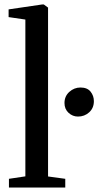

<svg xmlns="http://www.w3.org/2000/svg" viewBox="-20 -839 440 859"><path d="M93.5 -50V-751.5L18.5 -762.5V-797L168.5 -819H176L195 -805V-49.5L272 -39V0H20V-39ZM329 -317.5Q305 -317.5 286.8 -334.2Q268.5 -351 268.5 -378Q268.5 -408.5 290.2 -428Q312 -447.5 340 -447.5Q370.5 -447.5 385.2 -429Q400 -410.5 400 -386.5Q400 -355.5 379 -336.5Q358 -317.5 329 -317.5Z"/></svg>

Font: Merriweather 60pt
Style: Regular
Weight: 400
Version: Version 2.100